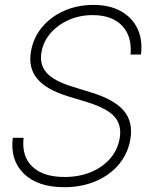

<svg xmlns="http://www.w3.org/2000/svg" viewBox="-20 -759 612 790"><path d="M244.1 11.2Q134.8 11.2 77.9 -44.7Q21 -100.6 32.7 -191.9H77.1Q68.4 -116.2 113 -73.5Q157.7 -30.8 245.1 -30.8Q305.7 -30.8 354 -50.8Q402.3 -70.8 433.6 -106.9Q464.8 -143.1 472.7 -191.4Q481.4 -244.6 451.2 -278.8Q420.9 -313 339.8 -338.4L261.2 -362.3Q171.4 -389.6 133.5 -434.6Q95.7 -479.5 107.4 -546.9Q116.7 -603 152.3 -646.2Q188 -689.5 242.9 -714.1Q297.9 -738.8 363.8 -738.8Q431.2 -738.8 477.5 -712.9Q523.9 -687 545.7 -641.1Q567.4 -595.2 560.1 -534.7H517.1Q523.9 -608.9 482.7 -652.8Q441.4 -696.8 360.8 -696.8Q307.6 -696.8 262.7 -676.8Q217.8 -656.7 187.7 -622.1Q157.7 -587.4 150.4 -543Q142.1 -492.7 172.1 -459.2Q202.1 -425.8 276.9 -402.8L355.5 -378.4Q449.2 -350.1 488.8 -304Q528.3 -257.8 516.6 -187Q506.8 -128.4 470 -83.7Q433.1 -39.1 375 -13.9Q316.9 11.2 244.1 11.2Z"/></svg>

Font: Inter Display ExtraLight
Style: Italic
Weight: 200
Italic angle: -9.39999°
Designer: Rasmus Andersson
Foundry: rsms
Version: Version 4.000;git-a52131595